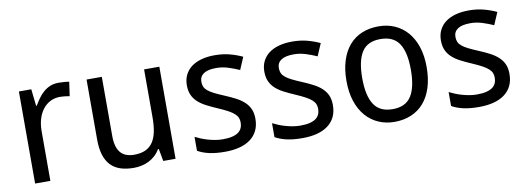

<svg xmlns="http://www.w3.org/2000/svg" viewBox="-49 -818 3017 1101"><g transform="rotate(-10 1459.0 -268.0)"><path d="M316.9 -545.9Q331.1 -545.9 348.6 -544.7Q366.2 -543.5 378.9 -541L367.2 -459Q353.5 -461.4 339.1 -463.1Q324.7 -464.8 312 -464.8Q281.2 -464.8 255.9 -452.4Q230.5 -439.9 212.2 -416.7Q193.8 -393.6 183.8 -361.1Q173.8 -328.6 173.8 -289.1V0H85V-536.1H157.2L168 -438H171.9Q184.1 -459 198 -478.5Q211.9 -498 229.2 -512.9Q246.6 -527.8 268.1 -536.9Q289.6 -545.9 316.9 -545.9Z M831.1 0 817.9 -71.8H813Q800.8 -50.8 783.9 -35.4Q767.1 -20 747.1 -10Q727.1 0 704.6 4.9Q682.1 9.8 658.7 9.8Q614.3 9.8 580.6 -1.5Q546.9 -12.7 524.4 -36.6Q502 -60.5 490.5 -97.7Q479 -134.8 479 -186V-536.1H567.9V-190.9Q567.9 -127.4 593.8 -95.7Q619.6 -64 673.8 -64Q713.4 -64 740.2 -76.7Q767.1 -89.4 783.4 -114Q799.8 -138.7 806.9 -174.8Q814 -210.9 814 -257.8V-536.1H902.8V0Z M1393.6 -147Q1393.6 -107.9 1379.4 -78.6Q1365.2 -49.3 1338.6 -29.5Q1312 -9.8 1274.4 0Q1236.8 9.8 1189.9 9.8Q1136.7 9.8 1098.6 1.2Q1060.5 -7.3 1031.7 -23.9V-105Q1046.9 -97.2 1065.4 -89.6Q1084 -82 1104.5 -76.2Q1125 -70.3 1146.7 -66.7Q1168.5 -63 1189.9 -63Q1221.7 -63 1243.9 -68.4Q1266.1 -73.7 1280 -83.7Q1293.9 -93.8 1300.3 -108.2Q1306.6 -122.6 1306.6 -140.1Q1306.6 -155.3 1301.8 -167.5Q1296.9 -179.7 1283.9 -191.7Q1271 -203.6 1248.5 -215.8Q1226.1 -228 1190.9 -243.2Q1155.8 -258.3 1127.7 -272.9Q1099.6 -287.6 1080.1 -305.7Q1060.5 -323.7 1050 -347.4Q1039.6 -371.1 1039.6 -403.8Q1039.6 -438 1053 -464.6Q1066.4 -491.2 1090.8 -509.3Q1115.2 -527.3 1149.4 -536.6Q1183.6 -545.9 1225.6 -545.9Q1272.9 -545.9 1312.3 -535.6Q1351.6 -525.4 1386.7 -508.8L1356 -437Q1324.2 -451.2 1290.8 -461.7Q1257.3 -472.2 1222.7 -472.2Q1172.9 -472.2 1148.9 -455.8Q1125 -439.5 1125 -409.2Q1125 -392.1 1130.6 -379.4Q1136.2 -366.7 1149.9 -355.5Q1163.6 -344.2 1186.5 -332.8Q1209.5 -321.3 1243.7 -307.1Q1278.8 -292.5 1306.4 -277.8Q1334 -263.2 1353.5 -244.9Q1373 -226.6 1383.3 -203.1Q1393.6 -179.7 1393.6 -147Z M1844.7 -147Q1844.7 -107.9 1830.6 -78.6Q1816.4 -49.3 1789.8 -29.5Q1763.2 -9.8 1725.6 0Q1688 9.8 1641.1 9.8Q1587.9 9.8 1549.8 1.2Q1511.7 -7.3 1482.9 -23.9V-105Q1498 -97.2 1516.6 -89.6Q1535.2 -82 1555.7 -76.2Q1576.2 -70.3 1597.9 -66.7Q1619.6 -63 1641.1 -63Q1672.9 -63 1695.1 -68.4Q1717.3 -73.7 1731.2 -83.7Q1745.1 -93.8 1751.5 -108.2Q1757.8 -122.6 1757.8 -140.1Q1757.8 -155.3 1752.9 -167.5Q1748 -179.7 1735.1 -191.7Q1722.2 -203.6 1699.7 -215.8Q1677.2 -228 1642.1 -243.2Q1606.9 -258.3 1578.9 -272.9Q1550.8 -287.6 1531.2 -305.7Q1511.7 -323.7 1501.2 -347.4Q1490.7 -371.1 1490.7 -403.8Q1490.7 -438 1504.2 -464.6Q1517.6 -491.2 1542 -509.3Q1566.4 -527.3 1600.6 -536.6Q1634.8 -545.9 1676.8 -545.9Q1724.1 -545.9 1763.4 -535.6Q1802.7 -525.4 1837.9 -508.8L1807.1 -437Q1775.4 -451.2 1741.9 -461.7Q1708.5 -472.2 1673.8 -472.2Q1624 -472.2 1600.1 -455.8Q1576.2 -439.5 1576.2 -409.2Q1576.2 -392.1 1581.8 -379.4Q1587.4 -366.7 1601.1 -355.5Q1614.7 -344.2 1637.7 -332.8Q1660.6 -321.3 1694.8 -307.1Q1730 -292.5 1757.6 -277.8Q1785.2 -263.2 1804.7 -244.9Q1824.2 -226.6 1834.5 -203.1Q1844.7 -179.7 1844.7 -147Z M2412.1 -269Q2412.1 -202.1 2395.8 -150.1Q2379.4 -98.1 2348.9 -62.7Q2318.4 -27.3 2274.9 -8.8Q2231.4 9.8 2177.2 9.8Q2127 9.8 2084.5 -8.8Q2042 -27.3 2011 -62.7Q1980 -98.1 1962.6 -150.1Q1945.3 -202.1 1945.3 -269Q1945.3 -335.4 1961.7 -387Q1978 -438.5 2008.3 -473.9Q2038.6 -509.3 2082.3 -527.6Q2126 -545.9 2180.2 -545.9Q2230.5 -545.9 2272.9 -527.6Q2315.4 -509.3 2346.4 -473.9Q2377.4 -438.5 2394.8 -387Q2412.1 -335.4 2412.1 -269ZM2037.1 -269Q2037.1 -167 2070.6 -115.5Q2104 -64 2179.2 -64Q2254.4 -64 2287.4 -115.5Q2320.3 -167 2320.3 -269Q2320.3 -371.1 2286.9 -421.6Q2253.4 -472.2 2178.2 -472.2Q2103 -472.2 2070.1 -421.6Q2037.1 -371.1 2037.1 -269Z M2873 -147Q2873 -107.9 2858.9 -78.6Q2844.7 -49.3 2818.1 -29.5Q2791.5 -9.8 2753.9 0Q2716.3 9.8 2669.4 9.8Q2616.2 9.8 2578.1 1.2Q2540 -7.3 2511.2 -23.9V-105Q2526.4 -97.2 2544.9 -89.6Q2563.5 -82 2584 -76.2Q2604.5 -70.3 2626.2 -66.7Q2647.9 -63 2669.4 -63Q2701.2 -63 2723.4 -68.4Q2745.6 -73.7 2759.5 -83.7Q2773.4 -93.8 2779.8 -108.2Q2786.1 -122.6 2786.1 -140.1Q2786.1 -155.3 2781.2 -167.5Q2776.4 -179.7 2763.4 -191.7Q2750.5 -203.6 2728 -215.8Q2705.6 -228 2670.4 -243.2Q2635.3 -258.3 2607.2 -272.9Q2579.1 -287.6 2559.6 -305.7Q2540 -323.7 2529.5 -347.4Q2519 -371.1 2519 -403.8Q2519 -438 2532.5 -464.6Q2545.9 -491.2 2570.3 -509.3Q2594.7 -527.3 2628.9 -536.6Q2663.1 -545.9 2705.1 -545.9Q2752.4 -545.9 2791.7 -535.6Q2831.1 -525.4 2866.2 -508.8L2835.4 -437Q2803.7 -451.2 2770.3 -461.7Q2736.8 -472.2 2702.1 -472.2Q2652.3 -472.2 2628.4 -455.8Q2604.5 -439.5 2604.5 -409.2Q2604.5 -392.1 2610.1 -379.4Q2615.7 -366.7 2629.4 -355.5Q2643.1 -344.2 2666 -332.8Q2689 -321.3 2723.1 -307.1Q2758.3 -292.5 2785.9 -277.8Q2813.5 -263.2 2833 -244.9Q2852.5 -226.6 2862.8 -203.1Q2873 -179.7 2873 -147Z"/></g></svg>

Font: WenQuanYi Micro Hei
Style: Regular
Weight: 400
Foundry: Ascender Corporation
Version: Version 0.2.0-beta